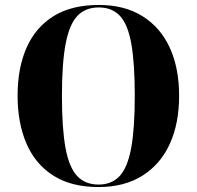

<svg xmlns="http://www.w3.org/2000/svg" viewBox="-20 -745 794 775"><path d="M378 10Q268 10 195.5 -36Q123 -82 87 -165Q51 -248 51 -359Q51 -470 87 -552Q123 -634 195.5 -679.5Q268 -725 379 -725Q483 -725 555.5 -679.5Q628 -634 665.5 -552Q703 -470 703 -358Q703 -247 665.5 -164.5Q628 -82 555 -36Q482 10 378 10ZM378 0Q431 0 463 -34.5Q495 -69 509.5 -147.5Q524 -226 524 -358Q524 -490 510 -568.5Q496 -647 464 -681Q432 -715 379 -715Q325 -715 292.5 -681Q260 -647 245 -568.5Q230 -490 230 -358Q230 -226 244.5 -147.5Q259 -69 291.5 -34.5Q324 0 378 0Z"/></svg>

Font: Noto Serif Display SemiCondensed ExtraBold
Style: Regular
Weight: 800
Width: 4
Designer: Monotype Design Team
Foundry: Monotype Imaging Inc.
Version: Version 2.009